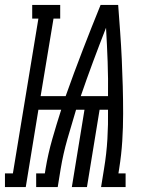

<svg xmlns="http://www.w3.org/2000/svg" viewBox="-64 -755 584 775"><path d="M-44 0V-55H-12L91 -680H66V-735H179V-680H152L100 -367H201Q234 -460 269.5 -552Q305 -644 342 -735H413Q417 -681 421 -626Q425 -571 427.5 -516.5Q430 -462 431.5 -407Q433 -352 433 -296.5Q433 -241 429.5 -185.5Q426 -130 417 -74L414 -55H443V0H344L356 -74Q366 -134 369.5 -193.5Q373 -253 372 -312H338L287 0H226L277 -312H243Q225 -253 208 -193.5Q191 -134 181 -74L169 0H82V-55H117L120 -74Q130 -134 147 -193.5Q164 -253 183 -312H91L40 0ZM262 -367H372Q373 -437 370.5 -505.5Q368 -574 364 -643Q337 -574 311.5 -505.5Q286 -437 262 -367Z"/></svg>

Font: Iosevka Curly Slab Light
Style: Italic
Weight: 300
Italic angle: -9°
Monospace: yes
Designer: Belleve Invis
Foundry: Belleve Invis
Version: Version 22.1.2; ttfautohint (v1.8.4)